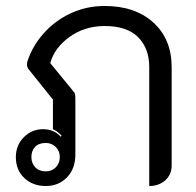

<svg xmlns="http://www.w3.org/2000/svg" viewBox="-20 -613 657 642"><path d="M157 -280 76 -381Q70 -389 70 -398Q70 -401 72 -409Q89 -460 126.5 -502Q164 -544 216.5 -568.5Q269 -593 330 -593Q432 -593 493 -537.5Q554 -482 554 -388V-60Q554 -29 532.5 -10Q511 9 479 9V-389Q479 -451 442 -488.5Q405 -526 330 -526Q263 -526 212.5 -489.5Q162 -453 148 -402L225 -308Q230 -303 231 -297Q232 -291 232 -281V-96Q232 -49 204 -20Q176 9 133 9Q90 9 61.5 -17.5Q33 -44 33 -88Q33 -127 59.5 -154Q86 -181 124 -181Q160 -181 183 -156L186 -159Q174 -173 157 -181ZM180 -88Q180 -108 166.5 -121.5Q153 -135 133 -135Q110 -135 97.5 -122Q85 -109 85 -88Q85 -67 98 -53.5Q111 -40 133 -40Q153 -40 166.5 -53.5Q180 -67 180 -88Z"/></svg>

Font: K2D Light
Style: Regular
Weight: 300
Designer: Katatrad Aksorn Co.,Ltd.
Foundry: Cadson Demak Co.,Ltd.
Version: Version 1.000; ttfautohint (v1.6)